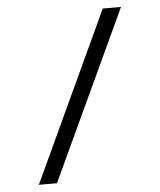

<svg xmlns="http://www.w3.org/2000/svg" viewBox="-50 -701 630 757"><g transform="rotate(-5 265.0 -323.0)"><path d="M145 12.2H73.2L384.8 -658.2H457Z"/></g></svg>

Font: AzarMehrMonospaced
Style: SerifBold
Weight: 1
Designer: Amin Abedi
Version: Version 1.00